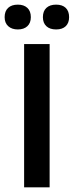

<svg xmlns="http://www.w3.org/2000/svg" viewBox="-30 -808 318 828"><path d="M-10 -734Q-10 -760 5 -774Q20 -788 47 -788Q73 -788 88 -774Q103 -760 103 -734Q103 -709 88 -695Q73 -681 47 -681Q21 -681 5.5 -695Q-10 -709 -10 -734ZM155 -734Q155 -760 170 -774Q185 -788 212 -788Q239 -788 253.5 -774Q268 -760 268 -734Q268 -709 253.5 -695Q239 -681 212 -681Q185 -681 170 -695Q155 -709 155 -734ZM74 -618H184V0H74Z"/></svg>

Font: Athiti SemiBold
Style: Regular
Weight: 600
Designer: CadsonDemak Team
Foundry: CadsonDemak
Version: Version 1.033